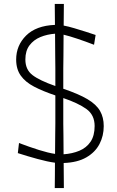

<svg xmlns="http://www.w3.org/2000/svg" viewBox="-20 -823 595 980"><path d="M259.5 137Q260 104.5 260.2 71.8Q260.5 39 260.5 7.5Q223 2.5 171.8 -11.5Q120.5 -25.5 71 -41.5L77 -93Q131 -72.5 178.8 -57.5Q226.5 -42.5 261 -37.5Q261.5 -92 261.8 -133.8Q262 -175.5 262.5 -192V-336Q198.5 -357.5 154 -380.8Q109.5 -404 86 -437Q62.5 -470 62.5 -519Q62.5 -591 113.2 -641.5Q164 -692 260.5 -696Q260 -748 259.5 -803H306Q305.5 -746 305 -692.5Q329 -688 359.2 -679Q389.5 -670 418.5 -660.8Q447.5 -651.5 468 -644.5L460 -594.5Q417.5 -611 375 -625.2Q332.5 -639.5 304.5 -646Q304 -585.5 303.8 -538.5Q303.5 -491.5 303 -474V-370Q381.5 -343.5 426.5 -316.8Q471.5 -290 490.5 -257Q509.5 -224 509.5 -179.5Q509.5 -129.5 487.8 -87.8Q466 -46 420.8 -19.8Q375.5 6.5 305 9Q305 40.5 305.5 72.8Q306 105 306 137ZM109.5 -519.5Q109.5 -467.5 145.8 -439.8Q182 -412 262.5 -384V-474Q262 -492 261.8 -540.2Q261.5 -588.5 261 -651Q220.5 -648 186 -633.8Q151.5 -619.5 130.5 -591.5Q109.5 -563.5 109.5 -519.5ZM303 -192Q303.5 -175.5 303.8 -133.2Q304 -91 304.5 -35.5Q349 -38.5 385 -53.5Q421 -68.5 442 -99.2Q463 -130 463 -180Q463 -236.5 420.8 -266.8Q378.5 -297 303 -322.5Z"/></svg>

Font: Commissioner Loud ExtraLight
Style: Regular
Weight: 200
Designer: Kostas Bartsokas
Foundry: Kostas Bartsokas
Version: Version 1.000; ttfautohint (v1.8.3)